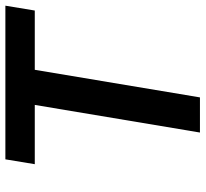

<svg xmlns="http://www.w3.org/2000/svg" viewBox="-44 -694 738 689"><g transform="rotate(-90 324.5 -349.0)"><path d="M631.7 -592.7 649.1 -698.2H97.7L80.3 -592.7H293L193.9 0H320L419 -592.7Z"/></g></svg>

Font: Margiela Mono Italic SmBold It
Style: Regular
Weight: 600
Designer: Mike Abbink, Paul van der Laan, Pieter van Rosmalen
Foundry: Bold Monday
Version: Version 2.003 2021